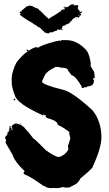

<svg xmlns="http://www.w3.org/2000/svg" viewBox="-20 -916 539 953"><path d="M286.1 -716.8H309.6Q363.8 -716.8 409.2 -666Q424.8 -646 430.7 -599.6V-593.8L428.7 -589.8L446.3 -560.5Q448.2 -560.5 450.2 -529.3L446.3 -527.3Q446.3 -529.3 444.3 -529.3L442.4 -525.4V-523.4L446.3 -517.6Q446.3 -488.3 418.9 -488.3Q418.9 -486.3 415 -486.3Q415 -488.3 413.1 -488.3Q413.1 -482.4 405.3 -482.4Q401.4 -484.4 399.4 -484.4Q399.4 -481.4 391.6 -478.5Q383.8 -481.4 383.8 -484.4Q385.7 -484.4 385.7 -486.3Q355 -539.1 335 -543L317.4 -566.4Q317.4 -580.1 280.3 -580.1Q280.3 -584 256.8 -584Q207 -560.1 200.2 -537.1Q188.5 -515.6 188.5 -509.8Q193.4 -495.1 292 -470.7Q339.8 -460.4 440.4 -367.2Q483.4 -312 483.4 -234.4Q483.4 -181.6 438.5 -84Q415.5 -59.1 379.9 -31.2Q367.2 -4.9 344.7 3.9Q322.3 15.6 319.3 15.6L315.4 13.7L311.5 15.6Q292 14.2 292 11.7Q279.3 17.6 260.7 17.6H247.1Q245.1 17.6 245.1 15.6L241.2 17.6H237.3Q204.1 17.6 204.1 5.9Q200.2 6.3 200.2 9.8Q126.5 -43 104.5 -48.8Q101.6 -48.8 96.7 -56.6V-58.6L102.5 -66.4Q54.2 -111.3 42 -148.4Q6.8 -207.5 6.8 -210.9Q10.7 -215.8 10.7 -218.8Q4.9 -229.5 4.9 -236.3Q7.8 -236.3 16.6 -248V-257.8Q25.4 -257.8 28.3 -291H30.3Q34.2 -290.5 34.2 -287.1Q30.3 -286.6 30.3 -283.2Q38.1 -283.2 38.1 -269.5H40Q40 -271.5 42 -275.4Q38.1 -281.7 38.1 -287.1V-291Q51.8 -302.7 55.7 -302.7H63.5Q95.7 -294.4 106.4 -275.4Q124.5 -258.3 145.5 -228.5Q151.9 -228 208 -169.9Q254.9 -136.7 272.5 -136.7Q301.3 -144.5 317.4 -169.9L319.3 -173.8Q319.3 -180.7 317.4 -191.4Q329.1 -226.1 329.1 -230.5Q329.1 -233.4 323.2 -253.9Q325.2 -257.8 325.2 -259.8Q298.8 -281.2 266.6 -296.9Q266.6 -316.4 213.9 -330.1Q210.9 -330.1 206.1 -337.9V-339.8H210Q210 -344.2 192.4 -347.7L194.3 -343.8H192.4Q62.5 -402.3 53.7 -443.4Q38.1 -481 38.1 -507.8V-529.3Q40.5 -564 61.5 -605.5Q87.9 -640.6 118.2 -662.1Q115.2 -662.1 110.4 -669.9H114.3Q122.1 -667 122.1 -664.1Q148.9 -681.6 159.2 -681.6L172.9 -679.7Q172.9 -688.5 262.7 -712.9V-710.9Q269 -714.8 274.4 -714.8Q275.4 -714.8 282.2 -712.9Q282.7 -716.8 286.1 -716.8ZM51.8 -425.8Q55.7 -425.3 55.7 -421.9Q55.7 -418 51.8 -418H47.9V-421.9Q48.3 -425.8 51.8 -425.8ZM196.3 -341.8H200.2V-339.8H196.3ZM81.1 -302.7H85V-298.8H81.1ZM28.3 -269.5V-265.6H30.3V-269.5ZM338.9 -892.1H346.2V-893.1H338.9ZM342.3 -888.2H346.2V-889.2H342.3ZM306.2 -875.5H308.1V-879.4H306.2ZM287.6 -862.3H290.5V-863.8H287.6ZM367.2 -837.4Q373 -837.4 377.4 -843.8H376Q367.2 -838.9 367.2 -837.4ZM325.7 -808.1H327.6V-810.5H325.7ZM358.4 -822.3Q358.4 -825.7 361.8 -826.2Q361.8 -822.3 358.4 -822.3ZM218.3 -750Q214.4 -750 201.2 -755.4Q195.3 -764.2 192.4 -764.2L176.8 -780.3H171.4Q165 -787.1 161.1 -787.1L163.1 -789.1Q152.8 -790.5 152.8 -795.9Q150.4 -794.4 147.9 -794.4Q147.9 -797.4 139.2 -803.2Q104.5 -821.8 79.1 -842.3V-843.8L82.5 -847.7V-849.1L77.1 -855Q77.1 -858.9 87.9 -858.9L85.4 -861.3Q113.8 -886.2 115.7 -886.2L124.5 -884.8Q124.5 -886.2 122.1 -886.2L124.5 -888.7L136.2 -886.2V-887.7Q160.2 -873.5 168.9 -873.5Q175.8 -863.3 179.2 -863.3Q212.4 -829.6 222.2 -822.3Q222.2 -822.8 223.6 -822.8Q235.8 -833.5 238.8 -833.5Q247.1 -838.9 258.8 -845.2Q278.8 -860.4 284.2 -860.4Q284.2 -861.3 282.2 -861.3Q283.2 -869.1 294.4 -869.1Q297.9 -867.7 299.3 -867.7L301.3 -876.5Q301.3 -877.9 299.3 -880.4Q295.9 -879.4 293 -879.4Q293 -881.3 303.2 -882.8L310.1 -880.4L313.5 -881.8L316.4 -880.4Q329.6 -894.5 342.3 -895.5L349.1 -893.1Q347.7 -891.1 347.7 -889.2L366.2 -890.6Q366.2 -888.7 369.1 -885.3Q369.1 -881.8 366.2 -881.8L367.7 -879.4L364.3 -875.5Q366.2 -875.5 369.1 -874Q369.1 -871.1 366.2 -871.1Q367.7 -869.1 377.4 -860.4L374 -856.4V-855Q381.8 -858.9 385.7 -858.9L389.6 -857.9Q381.8 -850.1 378.9 -850.1Q382.8 -843.8 382.8 -840.8L378.9 -839.8L370.6 -828.6H368.7L363.8 -831.1H355.5Q335.9 -818.4 335.9 -813.5Q325.7 -806.6 325.7 -801.8Q298.8 -791 298.8 -787.1H295.4V-789.1H292Q288.1 -774.4 285.6 -774.4Q285.6 -772 292 -770L290 -767.6Q287.1 -767.6 280.3 -770Q280.3 -769 274.9 -767.6Q270 -767.6 270 -770L262.7 -769L264.6 -766.1Q262.7 -764.2 259.8 -764.2V-762.7H255.9Q242.7 -758.3 242.7 -755.4Q240.2 -755.4 237.3 -756.3Q221.7 -754.9 221.7 -750Z"/></svg>

Font: Mister Brush
Style: Regular
Weight: 400
Designer: GGBotNet
Foundry: GGBotNet
Version: 1.00